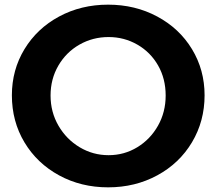

<svg xmlns="http://www.w3.org/2000/svg" viewBox="-20 -793 929 824"><path d="M858 -384Q858 -273 804 -182.5Q750 -92 655 -40.5Q560 11 444 11Q328 11 233.5 -40.5Q139 -92 85 -182Q31 -272 31 -384Q31 -493 85 -582Q139 -671 233.5 -722Q328 -773 444 -773Q560 -773 655 -722Q750 -671 804 -582Q858 -493 858 -384ZM197 -383Q197 -312 231 -253.5Q265 -195 322 -161Q379 -127 446 -127Q513 -127 569 -161Q625 -195 658 -253.5Q691 -312 691 -383Q691 -455 658.5 -512Q626 -569 569.5 -601.5Q513 -634 446 -634Q378 -634 321 -601.5Q264 -569 230.5 -511.5Q197 -454 197 -383Z"/></svg>

Font: Montserrat arm2 SemiBold
Style: Regular
Weight: 600
Designer: Julieta Ulanovsky
Foundry: Julieta Ulanovsky
Version: Version 6.000